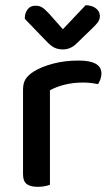

<svg xmlns="http://www.w3.org/2000/svg" viewBox="-20 -716 430 742"><path d="M173 -2Q166 1 153.5 3.5Q141 6 126 6Q97 6 83 -5Q69 -16 69 -42V-370Q69 -395 79 -410.5Q89 -426 111 -440Q140 -458 185 -470Q230 -482 284 -482Q372 -482 372 -432Q372 -420 368 -409.5Q364 -399 359 -391Q349 -393 334 -395Q319 -397 302 -397Q262 -397 229 -388.5Q196 -380 173 -367ZM223 -603 311 -696Q337 -695 351.5 -683Q366 -671 366 -654Q366 -640 357.5 -629Q349 -618 334 -604L276 -548Q253 -525 223 -525Q205 -525 191 -531.5Q177 -538 158 -558L76 -643V-648Q76 -665 86.5 -679.5Q97 -694 117 -694Q132 -694 142.5 -687.5Q153 -681 169 -664Z"/></svg>

Font: Baloo Da 2 Medium
Style: Regular
Weight: 500
Designer: Noopur Datye, Sulekha Rajkumar and Ek Type
Foundry: Ek Type
Version: Version 1.640;hotconv 1.0.111;makeotfexe 2.5.65597; ttfautoh